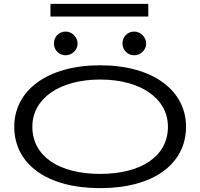

<svg xmlns="http://www.w3.org/2000/svg" viewBox="-20 -966 1040 997"><path d="M242 -880H750V-946H242ZM321 -679C354 -679 383 -706 383 -740C383 -773 354 -802 321 -802C286 -802 260 -775 260 -740C260 -706 287 -679 321 -679ZM677 -679C710 -679 739 -706 739 -740C739 -773 710 -802 677 -802C642 -802 616 -775 616 -740C616 -706 643 -679 677 -679ZM500 11C776 11 946 -114 946 -308C946 -495 776 -627 500 -627C224 -627 54 -495 54 -308C54 -114 224 11 500 11ZM500 -63C290 -63 148 -152 148 -308C148 -455 290 -553 500 -553C710 -553 852 -455 852 -308C852 -152 710 -63 500 -63Z"/></svg>

Font: Inconsolata UltraExpanded
Style: Regular
Weight: 400
Width: 9
Monospace: yes
Designer: Raph Levien, Cyreal, Brenton Simpson
Foundry: Raph Levien, Cyreal, Google
Version: Version 3.100